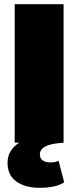

<svg xmlns="http://www.w3.org/2000/svg" viewBox="-20 -680 373 915"><path d="M286 189Q263 203 235 209Q207 215 168 215Q101 215 58.5 185.5Q16 156 16 96Q16 35 72 0H50V-660H283V0Q222 4 196 18Q170 32 170 56Q170 74 183 84Q196 94 219 94Q246 94 259 86Z"/></svg>

Font: Work Sans Black
Style: Regular
Weight: 900
Designer: Wei Huang
Foundry: Wei Huang
Version: Version 1.500